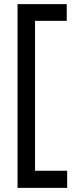

<svg xmlns="http://www.w3.org/2000/svg" viewBox="-20 -700 344 920"><path d="M64 200.2V-680.2H299.8V-600.1H147.9V118.2H301.8V200.2Z"/></svg>

Font: Apfel Grotezk
Style: Regular
Weight: 400
Designer: Luigi Gorlero
Foundry: © 2023, Luigi Gorlero & Collletttivo
Version: Version 2.000;Glyphs 3.2 (3217)